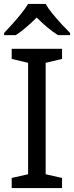

<svg xmlns="http://www.w3.org/2000/svg" viewBox="-20 -964 379 984"><path d="M298 0H40V-52L124 -71V-642L40 -662V-714H298V-662L214 -642V-71L298 -52ZM214 -944Q226 -922 248.5 -894.5Q271 -867 295.5 -840.5Q320 -814 339 -795V-784H277Q251 -800 223 -823.5Q195 -847 168 -874Q141 -847 114 -824Q87 -801 61 -784H1V-795Q20 -815 43.5 -841Q67 -867 89 -894.5Q111 -922 124 -944Z"/></svg>

Font: Noto Sans Bassa Vah
Style: Regular
Weight: 400
Designer: Monotype Design Team
Foundry: Monotype Imaging Inc.
Version: Version 2.002